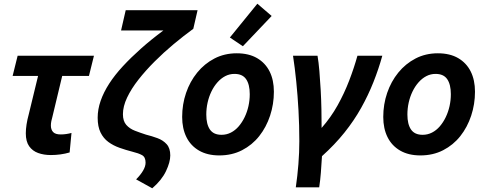

<svg xmlns="http://www.w3.org/2000/svg" viewBox="-20 -824 2613 1034"><path d="M254 11Q216 11 185.5 0Q155 -11 137 -36.5Q119 -62 119 -106Q119 -128 123 -154Q127 -180 135 -209L185 -415H48L75 -524H486L459 -415H315L262 -194Q259 -184 256.5 -172Q254 -160 254 -148Q254 -126 266 -113Q278 -100 307 -100Q321 -100 335.5 -102Q350 -104 365 -108L355 -3Q331 4 305.5 7.5Q280 11 254 11Z M800 190 713 142Q737 118 750.5 95Q764 72 764 52Q764 22 745 11.5Q726 1 693 -7Q658 -16 624 -28Q590 -40 563.5 -59.5Q537 -79 521.5 -110.5Q506 -142 506 -190Q506 -235 522 -281Q538 -327 568 -373.5Q598 -420 641.5 -467Q685 -514 739.5 -562.5Q794 -611 860 -660H632L657 -769H1044L1021 -669Q969 -631 915.5 -586.5Q862 -542 813 -493Q764 -444 725.5 -395Q687 -346 664.5 -298.5Q642 -251 642 -209Q642 -172 660 -151.5Q678 -131 706.5 -120Q735 -109 766 -99Q798 -91 828 -80Q858 -69 877.5 -47.5Q897 -26 897 13Q897 49 874 97.5Q851 146 800 190Z M1161 13Q1097 13 1052 -13Q1007 -39 984 -85.5Q961 -132 961 -194Q961 -262 982 -323.5Q1003 -385 1042 -433Q1081 -481 1135 -509Q1189 -537 1255 -537Q1320 -537 1364.5 -511Q1409 -485 1432 -439Q1455 -393 1455 -330Q1455 -263 1434.5 -201Q1414 -139 1376 -91Q1338 -43 1283.5 -15Q1229 13 1161 13ZM1173 -98Q1200 -98 1223.5 -110Q1247 -122 1265.5 -143.5Q1284 -165 1297.5 -193Q1311 -221 1318 -252.5Q1325 -284 1325 -317Q1325 -369 1305.5 -397.5Q1286 -426 1243 -426Q1216 -426 1193 -414Q1170 -402 1151 -380.5Q1132 -359 1118.5 -331Q1105 -303 1098 -271.5Q1091 -240 1091 -207Q1091 -155 1110.5 -126.5Q1130 -98 1173 -98ZM1288 -575 1218 -622 1366 -804 1443 -738Z M1573 185Q1582 123 1587 60Q1592 -3 1592 -64Q1592 -149 1587.5 -229.5Q1583 -310 1575.5 -384.5Q1568 -459 1558 -524H1690Q1696 -489 1700 -441.5Q1704 -394 1707 -340.5Q1710 -287 1711 -234Q1712 -181 1712 -135Q1762 -192 1798 -256.5Q1834 -321 1860.5 -390Q1887 -459 1905 -524H2039Q2019 -452 1991 -381.5Q1963 -311 1925 -243Q1887 -175 1835 -110Q1783 -45 1714 17Q1711 66 1708 105.5Q1705 145 1699 185Z M2244 13Q2180 13 2135 -13Q2090 -39 2067 -85.5Q2044 -132 2044 -194Q2044 -262 2065 -323.5Q2086 -385 2125 -433Q2164 -481 2218 -509Q2272 -537 2338 -537Q2403 -537 2447.5 -511Q2492 -485 2515 -439Q2538 -393 2538 -330Q2538 -263 2517.5 -201Q2497 -139 2459 -91Q2421 -43 2366.5 -15Q2312 13 2244 13ZM2256 -98Q2283 -98 2306.5 -110Q2330 -122 2348.5 -143.5Q2367 -165 2380.5 -193Q2394 -221 2401 -252.5Q2408 -284 2408 -317Q2408 -369 2388.5 -397.5Q2369 -426 2326 -426Q2299 -426 2276 -414Q2253 -402 2234 -380.5Q2215 -359 2201.5 -331Q2188 -303 2181 -271.5Q2174 -240 2174 -207Q2174 -155 2193.5 -126.5Q2213 -98 2256 -98Z"/></svg>

Font: Ubuntu Sans
Style: Bold Italic
Weight: 700
Italic angle: -13.5°
Designer: Dalton Maag Ltd
Foundry: Dalton Maag Ltd
Version: Version 1.006